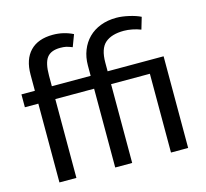

<svg xmlns="http://www.w3.org/2000/svg" viewBox="-103 -833 1022 951"><g transform="rotate(-15 408.0 -357.5)"><path d="M245 -715Q300 -715 348 -691L325 -630Q305 -638 293 -640.5Q281 -643 264 -643Q216 -643 195.5 -616Q175 -589 175 -524V-470H374V-523Q374 -565 388 -600.5Q402 -636 427.5 -661.5Q453 -687 489.5 -701Q526 -715 571 -715Q599 -715 634.5 -707Q670 -699 694 -687L676 -626Q656 -634 633 -638.5Q610 -643 590 -643Q527 -643 494 -614.5Q461 -586 461 -514V-470H748V0H660V-404H461V0H374V-404H175V0H88V-404H19V-470H88V-553Q88 -631 128.5 -673Q169 -715 245 -715Z"/></g></svg>

Font: Mukta
Style: Regular
Weight: 400
Designer: Girish Dalvi and Yashodeep Gholap
Foundry: Ek Type
Version: Version 2.538;PS 1.001;hotconv 16.6.51;makeotf.lib2.5.65220;